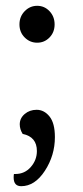

<svg xmlns="http://www.w3.org/2000/svg" viewBox="-20 -498 286 661"><path d="M150.5 -369Q133 -351 108 -351Q83 -351 65 -369Q47 -387 47 -414Q47 -441 65 -459.5Q83 -478 108 -478Q133 -478 150.5 -459.5Q168 -441 168 -414Q168 -387 150.5 -369ZM107 22Q107 -27 58 -37Q48 -53 48 -70Q48 -91 65 -105.5Q82 -120 106 -120Q132 -120 150.5 -97Q169 -74 169 -26Q169 37 134.5 90Q100 143 53 143Q27 143 27 113Q27 105 28 101H33Q65 101 86 77Q107 53 107 22Z"/></svg>

Font: Overlock SC
Style: Regular
Weight: 400
Designer: Dario Muhafara
Foundry: Dario Manuel Muhafara
Version: Version 1.001